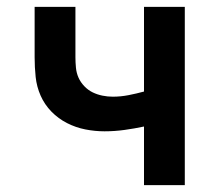

<svg xmlns="http://www.w3.org/2000/svg" viewBox="-20 -540 640 560"><path d="M400 0V-171Q372 -165 343 -161Q314 -157 285 -157Q257 -157 229 -162.5Q201 -168 175.5 -181Q150 -194 130 -214.5Q110 -235 98.5 -261Q87 -287 84 -315.5Q81 -344 81 -373V-520H200V-373Q200 -358 201.5 -342.5Q203 -327 209 -313.5Q215 -300 226 -288.5Q237 -277 250.5 -270.5Q264 -264 279 -261Q294 -258 309 -258Q332 -258 355 -262.5Q378 -267 400 -273V-520H519V0Z"/></svg>

Font: Iosevka Book
Style: Bold
Weight: 700
Designer: Belleve Invis
Foundry: Belleve Invis
Version: Version 28.0.7; ttfautohint (v1.8.3)